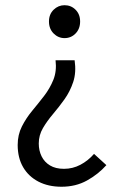

<svg xmlns="http://www.w3.org/2000/svg" viewBox="-20 -518 465 734"><path d="M215.2 195.9Q164.7 195.9 126.9 176.3Q89.2 156.7 68.4 121.1Q47.6 85.4 47.6 36.3Q47.6 -2.8 63.7 -34.6Q79.7 -66.3 103.1 -94.5Q126.5 -122.7 148.6 -151.3Q170.7 -180 184 -212.9Q197.3 -245.8 192.4 -287.6H265.3Q272 -241 259.9 -204.6Q247.8 -168.3 226.6 -138.5Q205.4 -108.8 182.7 -82.1Q160 -55.4 144.1 -28.2Q128.2 -1 128.2 30.7Q128.2 57.5 139 79.6Q149.8 101.6 171.2 114.5Q192.5 127.4 224.6 127.4Q258.2 127.4 287.4 111.9Q316.7 96.5 339.5 70.3L386.7 113.3Q355.4 148.3 312.5 172.1Q269.6 195.9 215.2 195.9ZM226.7 -372.3Q202.7 -372.3 184.9 -390.1Q167.2 -408 167.2 -435.8Q167.2 -463.4 184.9 -480.7Q202.7 -498.1 226.7 -498.1Q251.8 -498.1 269 -480.7Q286.3 -463.4 286.3 -435.8Q286.3 -408 269 -390.1Q251.8 -372.3 226.7 -372.3Z"/></svg>

Font: SourceSans3VF
Style: Regular
Weight: 200
Designer: Paul D. Hunt
Foundry: Adobe
Version: Version 3.052;hotconv 1.1.0;makeotfexe 2.6.0